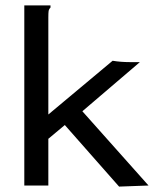

<svg xmlns="http://www.w3.org/2000/svg" viewBox="-20 -687 590 711"><path d="M220 -224 159 -173V0H70V-667H167V-659Q161 -653 160 -646Q159 -639 159 -622V-263L397 -462Q427 -457 461 -457H498L285 -275L530 0L421 4Z"/></svg>

Font: Inconsolata SemiExpanded Medium
Style: Regular
Weight: 500
Width: 6
Monospace: yes
Designer: Raph Levien, Cyreal, Brenton Simpson
Foundry: Raph Levien, Cyreal, Google
Version: Version 3.001; ttfautohint (v1.8.2.53-6de2)